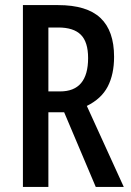

<svg xmlns="http://www.w3.org/2000/svg" viewBox="-20 -734 516 754"><path d="M208 -714Q321 -714 374.5 -663.5Q428 -613 428 -511Q428 -442 403 -394Q378 -346 321 -318L466 0H356L232 -293H170V0H70V-714ZM209 -626H170V-375H216Q326 -375 326 -506Q326 -569 297.5 -597.5Q269 -626 209 -626Z"/></svg>

Font: Noto Sans Ethiopic ExtraCondensed Medium
Style: Regular
Weight: 500
Width: 2
Designer: Monotype Design Team
Foundry: Monotype Imaging Inc.
Version: Version 2.102; ttfautohint (v1.8.4.7-5d5b)